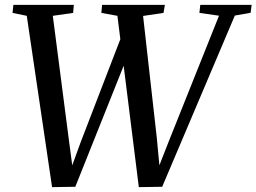

<svg xmlns="http://www.w3.org/2000/svg" viewBox="-20 -763 1054 789"><path d="M194 6 90 -698 31.5 -710 35 -743H283.5L280.5 -710L197 -698L261.5 -200L282.5 -41L261 -40L312 -180L488 -637L518 -567.5L289.5 4.5ZM550.5 6 462.5 -698 396.5 -710 399.5 -743H657.5L652 -710L568 -697.5L624.5 -195L639 -41L618 -40.5L674.5 -184.5L880 -698.5L799.5 -710L803 -743H1014L1010 -710.5L945 -699L646.5 4.5Z"/></svg>

Font: Merriweather 72pt
Style: Italic
Weight: 400
Italic angle: -7.8°
Version: Version 2.101